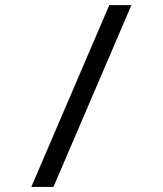

<svg xmlns="http://www.w3.org/2000/svg" viewBox="-20 -734 640 754"><path d="M496.1 -713.9 189.9 0H103L409.2 -713.9Z"/></svg>

Font: Apple Sans Adjectives
Style: Regular
Weight: 400
Monospace: yes
Foundry: Apple Sans Adjectives
Version: Version 0.01